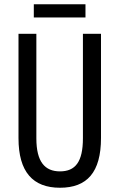

<svg xmlns="http://www.w3.org/2000/svg" viewBox="-20 -873 562 903"><path d="M382 -853H139V-791H382ZM455 -224V-714H370V-223C370 -111 334 -67 262 -67C191 -67 151 -112 151 -222V-714H67V-223C67 -64 135 10 262 10C389 10 455 -62 455 -224Z"/></svg>

Font: Noto Sans Sinhala UI ExtraCondensed
Style: Regular
Weight: 400
Width: 2
Designer: Jelle Bosma - Monotype Design Team
Foundry: Monotype Imaging Inc.
Version: Version 2.006